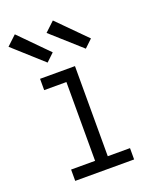

<svg xmlns="http://www.w3.org/2000/svg" viewBox="-149 -844 742 925"><g transform="rotate(-20 221.5 -381.5)"><path d="M74 0V-58H197V-462H83V-520H262V-58H376V0ZM340 -581 188 -717 237 -763 380 -619ZM144 -581 -7 -717 42 -763 184 -619Z"/></g></svg>

Font: Iosevka Etoile Light
Style: Regular
Weight: 300
Designer: Belleve Invis
Foundry: Belleve Invis
Version: Version 25.0.1; ttfautohint (v1.8.4)